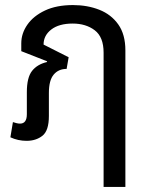

<svg xmlns="http://www.w3.org/2000/svg" viewBox="-20 -547 590 758"><path d="M85 9Q51 9 21 -5L31 -65Q37 -63 44.5 -61Q52 -59 59 -59Q86 -59 86 -96V-183Q86 -241 106.5 -267Q127 -293 165 -302L166 -305L64 -345V-376Q64 -415 88 -449.5Q112 -484 157.5 -505.5Q203 -527 268 -527Q325 -527 372 -508.5Q419 -490 447 -450.5Q475 -411 475 -348V191H389V-339Q389 -401 354 -427.5Q319 -454 267 -454Q213 -454 182.5 -430.5Q152 -407 152 -371L251 -321L243 -275Q211 -275 192 -252.5Q173 -230 173 -180V-89Q173 -31 147.5 -11Q122 9 85 9Z"/></svg>

Font: Noto Sans Thai UI SemCond
Style: Regular
Weight: 400
Width: 4
Designer: Monotype Design Team
Foundry: Monotype Imaging Inc.
Version: Version 2.000